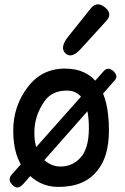

<svg xmlns="http://www.w3.org/2000/svg" viewBox="-20 -823 566 870"><path d="M85 11.2 500 -459Q518.1 -479.5 492.2 -502Q468.8 -521.5 450.2 -501L34.2 -33.2Q10.7 -7.3 40 18.6Q61.5 37.6 85 11.2ZM280.3 -412.6Q383.3 -414.6 382.8 -240.7Q382.3 -148.9 343.8 -107.4Q307.1 -68.4 253.9 -68.4Q207 -68.4 170.9 -107.4Q135.7 -145.5 135.7 -222.2Q135.7 -301.8 184.6 -368.2Q216.3 -411.1 280.3 -412.6ZM276.4 -512.2Q169.9 -513.2 105.5 -428.2Q40 -342.3 40 -231Q40 -113.3 94.7 -48.3Q155.3 23.4 242.2 23.9Q362.3 24.9 420.9 -49.8Q473.1 -111.8 473.6 -231Q474.1 -510.7 276.4 -512.2ZM455.1 -790Q418.9 -819.3 391.1 -784.7L289.6 -657.7Q249.5 -607.9 275.9 -582Q303.7 -554.7 346.2 -601.6L461.9 -728.5Q491.7 -761.2 455.1 -790Z"/></svg>

Font: Comic Relief
Style: Regular
Weight: 400
Designer: Jeff Davis
Foundry: Loudifier
Version: Version 1.200; ttfautohint (v1.8.4.7-5d5b)